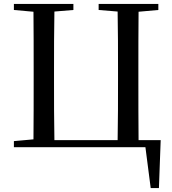

<svg xmlns="http://www.w3.org/2000/svg" viewBox="-20 -752 878 981"><path d="M51 0H723L750 209H792L801 -36H688C687 -137 687 -238 687 -339V-392C687 -494 687 -594 688 -692L789 -701V-732H484V-701L581 -693C583 -593 583 -493 583 -392V-340C583 -237 583 -136 581 -36H258C256 -136 256 -237 256 -339V-392C256 -494 256 -593 258 -693L355 -701V-732H51V-701L151 -692C152 -593 152 -493 152 -392V-339C152 -239 152 -140 151 -40L51 -31Z"/></svg>

Font: Noto Serif HK Medium
Style: Regular
Weight: 500
Designer: Ryoko NISHIZUKA 西塚涼子 (kana & ideographs); Frank Grießhammer (Latin, Greek & Cyrillic); Wenlong ZHANG 张文龙 (bopomofo); San
Foundry: Adobe
Version: Version 2.001;hotconv 1.1.0;makeotfexe 2.6.0